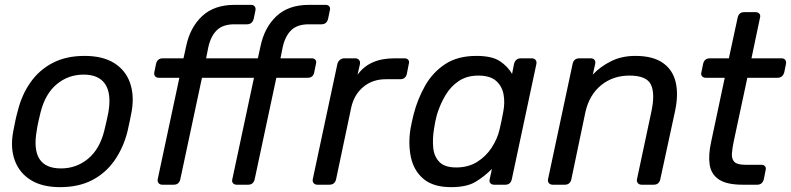

<svg xmlns="http://www.w3.org/2000/svg" viewBox="-20 -760 3255 790"><path d="M227 10Q154 10 107 -19Q60 -48 41 -99.5Q22 -151 34 -217Q37 -233 42.5 -260Q48 -287 53 -303Q69 -369 105 -420.5Q141 -472 196.5 -501Q252 -530 328 -530Q402 -530 449 -501Q496 -472 514.5 -420.5Q533 -369 522 -303Q519 -287 513.5 -260Q508 -233 504 -217Q487 -151 451 -99.5Q415 -48 359.5 -19Q304 10 227 10ZM231 -67Q294 -67 342 -106.5Q390 -146 409 -222Q413 -237 418 -260Q423 -283 426 -298Q439 -374 413 -413.5Q387 -453 324 -453Q261 -453 213.5 -413.5Q166 -374 147 -298Q143 -283 138 -260Q133 -237 131 -222Q104 -67 231 -67Z M1134 -520H1263Q1273 -520 1278 -513.5Q1283 -507 1280 -497L1273 -463Q1269 -440 1246 -440H1117L1028 -23Q1023 0 1001 0H954Q944 0 938.5 -6.5Q933 -13 936 -23L1025 -440H811L722 -23Q717 0 695 0H648Q638 0 632.5 -6.5Q627 -13 629 -23L718 -440H633Q623 -440 618 -446.5Q613 -453 615 -463L622 -497Q627 -520 650 -520H735L746 -570Q762 -647 811.5 -693.5Q861 -740 945 -740H1013Q1023 -740 1028 -733.5Q1033 -727 1031 -717L1024 -683Q1018 -660 996 -660H944Q897 -660 872 -635.5Q847 -611 837 -565L828 -520H1041L1052 -570Q1068 -647 1117.5 -693.5Q1167 -740 1251 -740H1320Q1330 -740 1335 -733.5Q1340 -727 1337 -717L1330 -683Q1325 -660 1302 -660H1250Q1203 -660 1178 -635.5Q1153 -611 1143 -565Z M1286 0Q1276 0 1270.5 -6.5Q1265 -13 1267 -23L1368 -496Q1370 -506 1378 -513Q1386 -520 1396 -520H1442Q1452 -520 1457.5 -513Q1463 -506 1461 -496L1451 -452Q1499 -520 1602 -520H1645Q1655 -520 1660 -513.5Q1665 -507 1662 -497L1654 -456Q1649 -434 1626 -434H1567Q1513 -434 1475 -402.5Q1437 -371 1425 -317L1363 -23Q1358 0 1335 0Z M1836 10Q1763 10 1723 -23.5Q1683 -57 1671 -112Q1659 -167 1669 -230Q1672 -246 1675 -260Q1678 -274 1682 -290Q1698 -352 1729 -407Q1760 -462 1811.5 -496Q1863 -530 1940 -530Q2004 -530 2036.5 -508.5Q2069 -487 2087 -456L2095 -497Q2101 -520 2123 -520H2168Q2178 -520 2183.5 -513.5Q2189 -507 2187 -497L2086 -23Q2081 0 2059 0H2013Q2003 0 1997.5 -6.5Q1992 -13 1995 -23L2004 -65Q1972 -33 1936 -11.5Q1900 10 1836 10ZM1857 -71Q1907 -71 1943.5 -94Q1980 -117 2003 -152.5Q2026 -188 2035 -225Q2039 -241 2043.5 -263Q2048 -285 2051 -302Q2058 -337 2052 -371Q2046 -405 2021.5 -427Q1997 -449 1948 -449Q1901 -449 1867.5 -426.5Q1834 -404 1812.5 -367.5Q1791 -331 1778 -289Q1774 -274 1771 -260Q1768 -246 1766 -231Q1759 -189 1762.5 -152.5Q1766 -116 1788 -93.5Q1810 -71 1857 -71Z M2254 0Q2244 0 2238.5 -6.5Q2233 -13 2235 -23L2336 -497Q2341 -520 2364 -520H2411Q2421 -520 2426 -513.5Q2431 -507 2429 -497L2419 -453Q2450 -486 2494 -508Q2538 -530 2594 -530Q2666 -530 2707 -501.5Q2748 -473 2760 -422.5Q2772 -372 2758 -305L2697 -23Q2692 0 2670 0H2620Q2610 0 2604.5 -6.5Q2599 -13 2601 -23L2660 -300Q2676 -374 2658.5 -411.5Q2641 -449 2570 -449Q2502 -449 2453.5 -409.5Q2405 -370 2389 -300L2331 -23Q2326 0 2304 0Z M3036 0Q2970 0 2938 -21.5Q2906 -43 2900 -82.5Q2894 -122 2906 -176L2962 -440H2884Q2874 -440 2868.5 -446.5Q2863 -453 2866 -463L2873 -497Q2878 -520 2901 -520H2979L3015 -687Q3020 -710 3042 -710H3089Q3099 -710 3104.5 -703.5Q3110 -697 3107 -687L3072 -520H3196Q3206 -520 3211 -513.5Q3216 -507 3214 -497L3207 -463Q3201 -440 3179 -440H3055L3000 -183Q2993 -151 2991.5 -128.5Q2990 -106 3001.5 -94Q3013 -82 3047 -82H3113Q3123 -82 3128 -75.5Q3133 -69 3130 -59L3123 -23Q3117 0 3096 0Z"/></svg>

Font: Lubike
Style: Italic
Weight: 400
Italic angle: -12°
Foundry: Honoka55
Version: Version 1.000;July 22, 2022;FontCreator 14.0.0.2862 64-bit